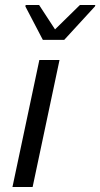

<svg xmlns="http://www.w3.org/2000/svg" viewBox="-20 -751 403 771"><path d="M82 -725 152 -591H238L361 -725L363 -731H301L201 -633L137 -731H83ZM138 -510 30 0H111L219 -510Z"/></svg>

Font: Saira UNSAM
Style: Italic
Weight: 400
Italic angle: -12°
Designer: Hector Gatti with collaboration of the Omnibus-Type team
Foundry: Omnibus-Type
Version: Version 0.072;PS 000.072;hotconv 1.0.88;makeotf.lib2.5.64775